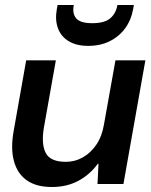

<svg xmlns="http://www.w3.org/2000/svg" viewBox="-20 -738 606 770"><path d="M188 12Q126 12 88 -14.5Q50 -41 36 -91.5Q22 -142 35 -214L85 -496H204L156 -226Q145 -160 163.5 -124.5Q182 -89 244 -89Q281 -89 312.5 -107Q344 -125 366.5 -158Q389 -191 397 -239L443 -496H563L475 0H371L375 -81H372Q341 -38 294.5 -13Q248 12 188 12ZM334 -554Q287 -554 256 -572.5Q225 -591 212.5 -624.5Q200 -658 208 -702L211 -718H276Q269 -684 285.5 -664.5Q302 -645 350 -645Q399 -645 422 -664.5Q445 -684 451 -718H517L514 -702Q506 -657 481.5 -624Q457 -591 419.5 -572.5Q382 -554 334 -554Z"/></svg>

Font: DM Sans 36pt SemiBold
Style: Italic
Weight: 600
Italic angle: -10°
Designer: Colophon Foundry, Jonny Pinhorn
Foundry: Colophon Foundry
Version: Version 4.004;gftools[0.9.30]